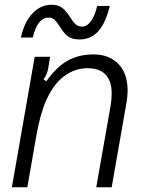

<svg xmlns="http://www.w3.org/2000/svg" viewBox="-20 -788 609 808"><path d="M30 0 126 -549H191L183 -501Q180 -485 175.5 -475Q171 -465 163 -454L175 -446Q216 -505 263.5 -532Q311 -559 373 -559Q423 -559 457 -536.5Q491 -514 506 -475Q517 -445 517 -408Q517 -377 509 -337L450 0H385L445 -340Q450 -372 450 -393Q450 -429 440 -450Q418 -501 349 -501Q286 -501 236 -456Q200 -423 174.5 -366Q149 -309 133 -217L95 0ZM232 -676Q219 -696 209.5 -705Q200 -714 184 -714Q138 -714 118 -630H68Q82 -695 116.5 -731.5Q151 -768 197 -768Q226 -768 242.5 -754.5Q259 -741 275 -716Q287 -696 298 -686Q309 -676 326 -676Q346 -676 363 -699.5Q380 -723 389 -763H442Q425 -692 394 -657Q363 -622 315 -622Q282 -622 264.5 -636Q247 -650 232 -676Z"/></svg>

Font: Open Sauce Sans Light Italic
Style: Regular
Weight: 300
Italic angle: -10°
Designer: Alfredo Marco Pradil
Foundry: Creative Sauce Fz LLC
Version: Version 1.477